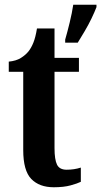

<svg xmlns="http://www.w3.org/2000/svg" viewBox="-20 -780 427 810"><path d="M207 10Q146 10 112 -25Q78 -60 78 -147V-477H17V-520Q48 -523 68 -535.5Q88 -548 100 -563Q112 -578 121 -600.5Q130 -623 136 -660H210V-536H313V-477H210V-155Q210 -107 220.5 -85.5Q231 -64 261 -64Q293 -64 321 -73V-13Q307 -6 278 2Q249 10 207 10ZM255 -613Q264 -644 274 -685Q284 -726 289 -760H387V-750Q379 -729 366 -702Q353 -675 337 -648Q321 -621 308 -600H255Z"/></svg>

Font: Noto Serif Ethiopic ExtraCondensed
Style: Bold
Weight: 700
Width: 2
Designer: Monotype Design Team
Foundry: Monotype Imaging Inc.
Version: Version 2.102; ttfautohint (v1.8.4.7-5d5b)